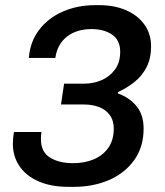

<svg xmlns="http://www.w3.org/2000/svg" viewBox="-20 -716 640 746"><path d="M246 10Q179 10 130.5 -11Q82 -32 56 -70Q30 -108 30 -157Q30 -169 31 -179Q32 -189 34 -203H141Q140 -195 139.5 -189Q139 -183 139 -175Q139 -126 174 -104Q209 -82 264 -82Q309 -82 344.5 -97Q380 -112 401 -142Q422 -172 422 -216Q422 -248 406.5 -269Q391 -290 365 -300Q339 -310 306 -310H217L229 -391H308Q343 -391 374.5 -404.5Q406 -418 426.5 -445.5Q447 -473 447 -515Q447 -560 415.5 -581.5Q384 -603 336 -603Q278 -603 240.5 -574Q203 -545 195 -491H92Q97 -554 132 -600Q167 -646 224 -671Q281 -696 350 -696H365Q425 -696 470.5 -676Q516 -656 541.5 -620Q567 -584 567 -536Q567 -489 549.5 -455Q532 -421 502.5 -397.5Q473 -374 438 -358V-353Q483 -337 510.5 -303.5Q538 -270 538 -216Q538 -145 501.5 -94Q465 -43 403.5 -16.5Q342 10 267 10Z"/></svg>

Font: Chivo Mono Medium
Style: Italic
Weight: 500
Italic angle: -8.05°
Monospace: yes
Designer: Hector Gatti
Foundry: Omnibus-Type
Version: Version 1.008